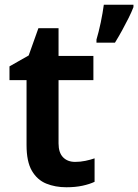

<svg xmlns="http://www.w3.org/2000/svg" viewBox="-20 -780 583 810"><path d="M297 -97Q319 -97 340.5 -101.5Q362 -106 379 -112V-13Q358 -3 328 3.5Q298 10 260 10Q213 10 175 -5.5Q137 -21 114.5 -59.5Q92 -98 92 -168V-442H20V-500L101 -546L142 -661H227V-544H374V-442H227V-175Q227 -136 246 -116.5Q265 -97 297 -97ZM543 -750Q535 -729 522.5 -704Q510 -679 495.5 -652.5Q481 -626 465 -600H387V-613Q391 -627 396 -646Q401 -665 405 -685Q409 -705 412.5 -724.5Q416 -744 418 -760H543Z"/></svg>

Font: Noto Sans Oriya SemiBold
Style: Regular
Weight: 600
Version: Version 2.003